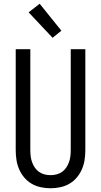

<svg xmlns="http://www.w3.org/2000/svg" viewBox="-20 -998 540 1026"><path d="M250 8Q224 8 198 2.5Q172 -3 149.5 -16Q127 -29 110 -49Q93 -69 82.5 -93Q72 -117 68 -143Q64 -169 64 -195V-735H142V-195Q142 -179 144 -162.5Q146 -146 151.5 -131Q157 -116 166 -102.5Q175 -89 188.5 -79.5Q202 -70 218 -66Q234 -62 250 -62Q266 -62 282 -66Q298 -70 311.5 -79.5Q325 -89 334 -102.5Q343 -116 348.5 -131Q354 -146 356 -162.5Q358 -179 358 -195V-735H436V-195Q436 -169 432 -143Q428 -117 417.5 -93Q407 -69 390 -49Q373 -29 350.5 -16Q328 -3 302 2.5Q276 8 250 8ZM261 -796 133 -932 192 -978 308 -834Z"/></svg>

Font: HulyMono
Style: Regular
Weight: 400
Monospace: yes
Designer: Belleve Invis
Foundry: Belleve Invis
Version: Version 33.2.5; ttfautohint (v1.8.4)